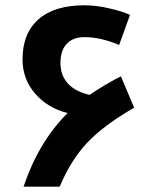

<svg xmlns="http://www.w3.org/2000/svg" viewBox="-20 -704 571 724"><path d="M68.8 0Q125 -168 234.9 -277.8Q160.6 -295.9 112.8 -350.8Q64.9 -405.8 64.9 -480Q64.9 -578.1 125 -631.1Q185.1 -684.1 298.8 -684.1Q341.8 -684.1 391.8 -672.6Q441.9 -661.1 470.2 -647.9L429.2 -534.2Q360.8 -564 297.9 -564Q255.9 -564 231.9 -539.1Q208 -514.2 208 -465.8Q208 -420.4 235.6 -389.6Q263.2 -358.9 317.9 -346.2Q340.8 -362.3 376.5 -383.5Q412.1 -404.8 436 -416L485.8 -297.9Q369.1 -230.5 307.6 -164.6Q246.1 -98.6 205.1 0Z"/></svg>

Font: DroidArabicKufi-Bold
Style: Bold
Weight: 700
Designer: Pascal Zoghbi
Foundry: Ascender Corporation
Version: Version 1.00